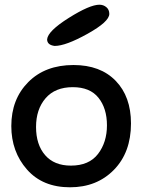

<svg xmlns="http://www.w3.org/2000/svg" viewBox="-20 -783 604 815"><path d="M292 -507Q406 -507 471 -440Q536 -373 536 -259Q536 -136 463.5 -62Q391 12 277 12Q161 12 94.5 -63.5Q28 -139 28 -248Q28 -362 100 -434.5Q172 -507 292 -507ZM281 -80Q358 -80 396 -129.5Q434 -179 434 -251Q434 -323 398 -368Q362 -413 289 -413Q214 -413 173.5 -366Q133 -319 133 -244Q133 -169 171.5 -124.5Q210 -80 281 -80ZM212 -588Q180 -592 180 -616Q183 -651 272 -707Q361 -763 402 -763Q419 -763 431.5 -752.5Q444 -742 444 -724Q444 -691 351.5 -639.5Q259 -588 212 -588Z"/></svg>

Font: Sniglet
Style: Regular
Weight: 400
Designer: Haley Fiege
Foundry: Haley Fiege, Pablo Impallari, Brenda Gallo
Version: Version 2.000